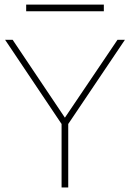

<svg xmlns="http://www.w3.org/2000/svg" viewBox="-20 -825 572 845"><path d="M437 -804.7H95.2V-775.4H437ZM497.1 -649.9 265.6 -307.1 35.6 -649.9H2.4L251 -279.3V0H280.3V-279.3L529.8 -649.9Z"/></svg>

Font: Estedad VF
Style: Regular
Weight: 100
Designer: Amin Abedi
Version: Version 7.3